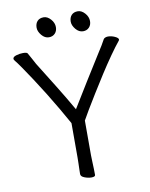

<svg xmlns="http://www.w3.org/2000/svg" viewBox="-95 -937 790 1014"><g transform="rotate(-10 300.0 -429.5)"><path d="M403 -759Q381 -759 364 -779.5Q347 -800 347 -820Q347 -842 359 -855Q371 -868 393 -868Q413 -868 430.5 -848.5Q448 -829 448 -806Q448 -785 435.5 -772Q423 -759 403 -759ZM220 -759Q198 -759 181 -779.5Q164 -800 164 -820Q164 -842 176 -855Q188 -868 210 -868Q230 -868 247.5 -848.5Q265 -829 265 -806Q265 -785 252.5 -772Q240 -759 220 -759ZM258 -292Q237 -330 210.5 -375.5Q184 -421 155.5 -467Q127 -513 100 -554Q73 -595 52 -625.5Q31 -656 20 -669Q15 -676 15 -679Q15 -690 33.5 -695.5Q52 -701 69 -701Q90 -701 94 -695Q102 -682 111 -664.5Q120 -647 128 -633Q169 -567 211.5 -498.5Q254 -430 294 -360Q338 -432 377 -495Q416 -558 462 -631Q475 -651 485 -667.5Q495 -684 503 -699Q506 -704 513 -706.5Q520 -709 527 -709Q545 -709 563.5 -700.5Q582 -692 582 -683Q582 -682 580 -678Q557 -650 527.5 -608Q498 -566 467.5 -518.5Q437 -471 409 -425.5Q381 -380 360 -345Q339 -310 330 -293V-107Q330 -95 331 -74Q332 -53 332.5 -33Q333 -13 333 -1Q333 9 312 9Q295 9 275.5 1.5Q256 -6 256 -19Q256 -27 256.5 -43.5Q257 -60 257.5 -78Q258 -96 258 -108Z"/></g></svg>

Font: Moon Stars Kai HW
Style: Regular
Weight: 400
Designer: GuiWonder
Version: Version 1.101